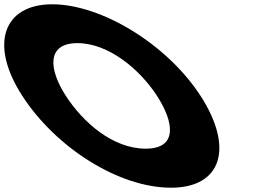

<svg xmlns="http://www.w3.org/2000/svg" viewBox="-315 -860 1279 895"><path d="M-211 -413C-54.9 -172 238.2 15 482.2 15C719.2 15 776.1 -172 620 -413C463.9 -654 157.4 -840 -71.6 -840C-298.6 -840 -367.1 -654 -211 -413ZM-8 -413C-87.7 -536 -99.3 -659 45.7 -659C191.7 -659 337.3 -536 417 -413C496.7 -290 514.3 -167 364.3 -167C210.3 -167 71.7 -290 -8 -413Z"/></svg>

Font: Hussar
Style: BdOpOblSeven
Weight: 700
Foundry: Cannot Into Space Fonts
Version: Version 2.00